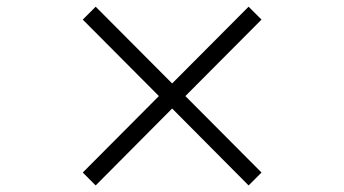

<svg xmlns="http://www.w3.org/2000/svg" viewBox="-20 -590 1040 580"><path d="M770 -68.8 731 -29.8 500 -262.2 269 -29.8 230 -68.8 460 -299.8 230 -530.8 269 -569.8 500 -337.9 731 -569.8 770 -530.8 540 -299.8Z"/></svg>

Font: Perun
Style: Bold
Weight: 700
Foundry: Copyright (c) Stefan Peev, Context Ltd, 2016
Version: Version 1.0000